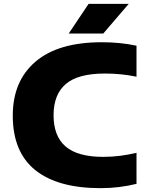

<svg xmlns="http://www.w3.org/2000/svg" viewBox="-20 -970 766 1000"><path d="M504.5 10Q280.5 10 163.5 -84.2Q46.5 -178.5 46.5 -368Q46.5 -547.5 164.8 -648.8Q283 -750 510.5 -750Q606.5 -750 691 -732V-570.5Q652.5 -578.5 611.8 -582.8Q571 -587 526.5 -587Q386.5 -587 322.8 -532.5Q259 -478 259 -370Q259 -260.5 322 -206.8Q385 -153 517.5 -153Q564.5 -153 607.8 -158.8Q651 -164.5 691 -174V-12.5Q649.5 -2 601.8 4Q554 10 504.5 10ZM338 -795.5 441.5 -950H650.5L518 -795.5Z"/></svg>

Font: Encode Sans Expanded ExtraBold
Style: Regular
Weight: 800
Width: 7
Designer: Multiple Designers
Foundry: Impallari Type
Version: Version 3.000; ttfautohint (v1.8.3) -l 8 -r 50 -G 200 -x 14 